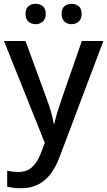

<svg xmlns="http://www.w3.org/2000/svg" viewBox="-20 -756 567 1016"><path d="M1 -539H115L227 -233Q240 -199 249.5 -166Q259 -133 264 -102H268Q273 -128 284 -163.5Q295 -199 307 -234L413 -539H527L296 73Q277 125 249 162.5Q221 200 182.5 220Q144 240 92 240Q67 240 49 237.5Q31 235 18 232V148Q29 150 44.5 152Q60 154 77 154Q123 154 151 127Q179 100 195 58L217 0ZM115 -682Q115 -711 131 -723.5Q147 -736 168 -736Q190 -736 206 -723.5Q222 -711 222 -683Q222 -655 206 -641.5Q190 -628 168 -628Q147 -628 131 -641.5Q115 -655 115 -682ZM306 -682Q306 -711 321.5 -723.5Q337 -736 359 -736Q380 -736 396 -723.5Q412 -711 412 -683Q412 -655 396 -641.5Q380 -628 359 -628Q337 -628 321.5 -641.5Q306 -655 306 -682Z"/></svg>

Font: Noto Sans Cham Medium
Style: Regular
Weight: 500
Version: Version 2.002